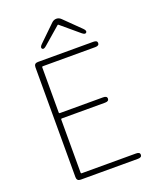

<svg xmlns="http://www.w3.org/2000/svg" viewBox="-167 -1019 896 1113"><g transform="rotate(-20 281.0 -462.5)"><path d="M134 0Q110 0 110 -24V-702Q110 -726 134 -726H476Q500 -726 500 -710Q500 -693 476 -693H152Q147 -693 147 -688V-409Q147 -404 152 -404H419Q443 -404 443 -388Q443 -371 419 -371H152Q147 -371 147 -366V-38Q147 -33 152 -33H487Q511 -33 511 -17Q511 0 487 0ZM209 -797Q191 -781 183 -790Q174 -799 191 -816L290 -912Q303 -925 320 -925Q336 -925 349 -912L447 -816Q464 -799 455 -790Q447 -781 429 -796L321 -887Q317 -891 313 -887Z"/></g></svg>

Font: Resource Han Rounded JP ExtraLight
Style: Regular
Weight: 250
Designer: Cyano Hao (round all glyphs); Ryoko NISHIZUKA 西塚涼子 (kana, bopomofo & ideographs); Paul D. Hunt (Latin, Greek & Cyrillic)
Foundry: Cyano Hao
Version: 0.990